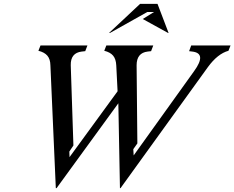

<svg xmlns="http://www.w3.org/2000/svg" viewBox="-20 -935 1210 991"><path d="M689 -194.8 668 -165 669.9 -132.8 981.9 -567.9Q1048.8 -660.2 972.2 -668.9L956.1 -670.9L966.8 -700.2H1169.9L1159.2 -672.9Q1103.5 -657.7 1053.2 -588.9L602.1 36.1H599.1L590.8 -401.9L272 36.1H268.1L240.2 -597.2Q239.7 -629.9 224.4 -647.7Q209 -665.5 178.2 -672.9L189 -700.2H431.2L419.9 -670.9L401.9 -668.9Q343.8 -662.1 345.2 -598.1L358.9 -184.1L337.9 -152.8L338.9 -124L586.9 -463.9L580.1 -597.2Q578.6 -630.4 563.7 -647.9Q548.8 -665.5 518.1 -672.9L528.8 -700.2H771L759.8 -670.9L742.2 -668.9Q685.1 -662.1 685.1 -598.1ZM547.9 -765.1H543L703.1 -915H793L850.1 -765.1H847.2L716.8 -836.9L774.9 -873H740.2Z"/></svg>

Font: Redaction
Style: Italic
Weight: 400
Designer: Jeremy Mickel / Forest Young
Foundry: MCKL
Version: Version 2.001;hotconv 1.0.113;makeotfexe 2.5.65598 DEVELOPME